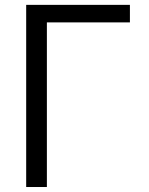

<svg xmlns="http://www.w3.org/2000/svg" viewBox="-20 -750 596 770"><path d="M168 -660.2V0H85V-730.5H501V-660.2Z"/></svg>

Font: Mgen+ 1c regular
Style: Regular
Weight: 400
Designer: [Source Han Sans]
Ryoko NISHIZUKA  (kana & ideographs); Paul D. Hunt (Latin, Greek & Cyrillic); Wenlong ZHANG  (bopomofo
Version: Version 1.059.20150602